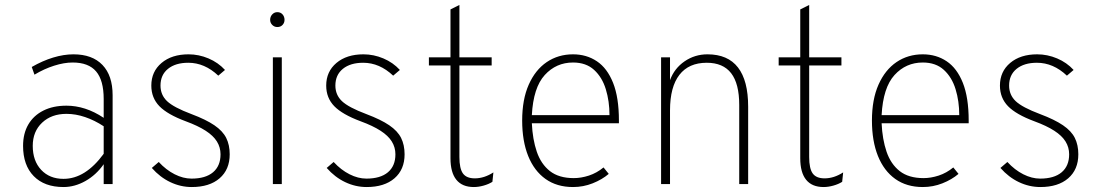

<svg xmlns="http://www.w3.org/2000/svg" viewBox="-20 -742 4435 774"><path d="M236 12Q159 12 116 -32Q73 -76 73 -154Q73 -204 94.2 -240.2Q115.5 -276.5 154.8 -296.2Q194 -316 248 -316Q285.5 -316 323 -304Q360.5 -292 398 -267V-343Q398 -418 367.5 -454Q337 -490 273 -490Q238.5 -490 198.2 -477.2Q158 -464.5 119 -441L108 -472Q151.5 -497 194.2 -510Q237 -523 276 -523Q352 -523 393 -480.2Q434 -437.5 434 -358V0H398V-80Q367.5 -36.5 324.2 -12.2Q281 12 236 12ZM236 -21Q280.5 -21 321 -46.5Q361.5 -72 398 -122V-233Q361.5 -257 323.2 -270Q285 -283 248 -283Q187.5 -283 149.8 -247.5Q112 -212 112 -154Q112 -93.5 146 -57.2Q180 -21 236 -21Z M753 12Q708 12 666.5 -7.8Q625 -27.5 592 -65L620 -89Q649.5 -57 684 -39.5Q718.5 -22 752 -22Q808.5 -22 838.8 -47.5Q869 -73 869 -120Q869 -148 854.5 -171.5Q840 -195 809 -215Q778 -235 729 -253Q655 -280.5 622.5 -314Q590 -347.5 590 -397Q590 -453.5 631.2 -488.2Q672.5 -523 740 -523Q781.5 -523 820.5 -506.5Q859.5 -490 887 -460L860 -437Q805 -489 739 -489Q687.5 -489 657.2 -464.5Q627 -440 627 -397Q627 -359.5 653.5 -334.2Q680 -309 752 -282Q810.5 -260 844.2 -237Q878 -214 892 -185.8Q906 -157.5 906 -120Q906 -58.5 865.2 -23.2Q824.5 12 753 12Z M1080 0V-511H1116V0ZM1098 -633Q1086 -633 1077.5 -641.5Q1069 -650 1069 -662Q1069 -675 1077.5 -684Q1086 -693 1098 -693Q1111 -693 1119 -684Q1127 -675 1127 -662Q1127 -650 1119 -641.5Q1111 -633 1098 -633Z M1458 12Q1413 12 1371.5 -7.8Q1330 -27.5 1297 -65L1325 -89Q1354.5 -57 1389 -39.5Q1423.5 -22 1457 -22Q1513.5 -22 1543.8 -47.5Q1574 -73 1574 -120Q1574 -148 1559.5 -171.5Q1545 -195 1514 -215Q1483 -235 1434 -253Q1360 -280.5 1327.5 -314Q1295 -347.5 1295 -397Q1295 -453.5 1336.2 -488.2Q1377.5 -523 1445 -523Q1486.5 -523 1525.5 -506.5Q1564.5 -490 1592 -460L1565 -437Q1510 -489 1444 -489Q1392.5 -489 1362.2 -464.5Q1332 -440 1332 -397Q1332 -359.5 1358.5 -334.2Q1385 -309 1457 -282Q1515.5 -260 1549.2 -237Q1583 -214 1597 -185.8Q1611 -157.5 1611 -120Q1611 -58.5 1570.2 -23.2Q1529.5 12 1458 12Z M1890 12Q1843.5 12 1819.8 -17.2Q1796 -46.5 1796 -104V-478H1709V-511H1796V-704L1832 -722V-511H1962V-478H1832V-109Q1832 -62.5 1846.2 -42.8Q1860.5 -23 1894 -23Q1932 -23 1969 -47L1965 -9Q1950 0.5 1929.5 6.2Q1909 12 1890 12Z M2290 12Q2225 12 2179.2 -20.5Q2133.5 -53 2109.2 -113.2Q2085 -173.5 2085 -256Q2085 -341 2111.5 -400.8Q2138 -460.5 2184.2 -491.8Q2230.5 -523 2290 -523Q2344.5 -523 2386.2 -495Q2428 -467 2451.5 -408Q2475 -349 2475 -256Q2475 -253 2475 -250.5Q2475 -248 2475 -245H2124Q2127 -180 2144 -130.2Q2161 -80.5 2197 -52.2Q2233 -24 2293 -24Q2322.5 -24 2354 -34.2Q2385.5 -44.5 2413 -67L2434 -41Q2407 -18 2369.2 -3Q2331.5 12 2290 12ZM2124 -278H2437Q2437 -334 2422.2 -382.2Q2407.5 -430.5 2375 -460.2Q2342.5 -490 2290 -490Q2222 -490 2176 -439.5Q2130 -389 2124 -278Z M2645 0V-511H2681V-419Q2698.5 -466.5 2739.8 -494.8Q2781 -523 2832 -523Q2914 -523 2955 -470Q2996 -417 2996 -312V0H2960V-319Q2960 -404.5 2927.5 -446.8Q2895 -489 2829 -489Q2756.5 -489 2718.8 -440.2Q2681 -391.5 2681 -297V0Z M3300 12Q3253.5 12 3229.8 -17.2Q3206 -46.5 3206 -104V-478H3119V-511H3206V-704L3242 -722V-511H3372V-478H3242V-109Q3242 -62.5 3256.2 -42.8Q3270.5 -23 3304 -23Q3342 -23 3379 -47L3375 -9Q3360 0.5 3339.5 6.2Q3319 12 3300 12Z M3700 12Q3635 12 3589.2 -20.5Q3543.5 -53 3519.2 -113.2Q3495 -173.5 3495 -256Q3495 -341 3521.5 -400.8Q3548 -460.5 3594.2 -491.8Q3640.5 -523 3700 -523Q3754.5 -523 3796.2 -495Q3838 -467 3861.5 -408Q3885 -349 3885 -256Q3885 -253 3885 -250.5Q3885 -248 3885 -245H3534Q3537 -180 3554 -130.2Q3571 -80.5 3607 -52.2Q3643 -24 3703 -24Q3732.5 -24 3764 -34.2Q3795.5 -44.5 3823 -67L3844 -41Q3817 -18 3779.2 -3Q3741.5 12 3700 12ZM3534 -278H3847Q3847 -334 3832.2 -382.2Q3817.5 -430.5 3785 -460.2Q3752.5 -490 3700 -490Q3632 -490 3586 -439.5Q3540 -389 3534 -278Z M4174 12Q4129 12 4087.5 -7.8Q4046 -27.5 4013 -65L4041 -89Q4070.5 -57 4105 -39.5Q4139.5 -22 4173 -22Q4229.5 -22 4259.8 -47.5Q4290 -73 4290 -120Q4290 -148 4275.5 -171.5Q4261 -195 4230 -215Q4199 -235 4150 -253Q4076 -280.5 4043.5 -314Q4011 -347.5 4011 -397Q4011 -453.5 4052.2 -488.2Q4093.5 -523 4161 -523Q4202.5 -523 4241.5 -506.5Q4280.5 -490 4308 -460L4281 -437Q4226 -489 4160 -489Q4108.5 -489 4078.2 -464.5Q4048 -440 4048 -397Q4048 -359.5 4074.5 -334.2Q4101 -309 4173 -282Q4231.5 -260 4265.2 -237Q4299 -214 4313 -185.8Q4327 -157.5 4327 -120Q4327 -58.5 4286.2 -23.2Q4245.5 12 4174 12Z"/></svg>

Font: Overpass Thin
Style: Regular
Weight: 250
Designer: Delve Withrington, Dave Bailey, Thomas Jockin
Foundry: Delve Fonts LLC
Version: Version 4.000